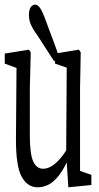

<svg xmlns="http://www.w3.org/2000/svg" viewBox="-27 -798 420 818"><path d="M133.3 0Q89.8 0 64.9 -45.9Q41 -89.8 41 -203.1Q41 -206.5 41 -210L43.5 -526.9L57.6 -503.4L-6.8 -526.9V-569.8L96.7 -586.4L104 -575.2L100.1 -419.9V-220.7Q100.1 -142.6 114.3 -110.8Q128.4 -79.1 156.7 -79.1Q174.3 -79.1 192.1 -89.6Q210 -100.1 227.8 -120.4Q245.6 -140.6 263.2 -170.9L273.4 -119.1H263.2Q244.1 -75.7 222.2 -48.3Q200.2 -21 178 -10.5Q155.8 0 133.3 0ZM264.2 0 254.9 -140.6V-143.6L257.3 -509.8L207.5 -526.9V-569.8L309.1 -586.4L316.9 -575.2L314 -419.9V-69.8L362.3 -53.2V-9.8ZM222.7 -560.1 204.1 -536.6Q189.9 -558.1 175.8 -579.8Q161.6 -601.6 147.9 -623.3Q134.3 -645 119.1 -666.5Q104 -690.4 100.1 -705.6Q96.2 -720.7 96.2 -732.4Q96.2 -756.3 104 -767.3Q111.8 -778.3 122.6 -778.3Q131.8 -778.3 140.9 -767.6Q149.9 -756.8 161.1 -729Q171.9 -699.7 182.4 -671.6Q192.9 -643.6 203.1 -616.5Q213.4 -589.4 222.7 -560.1Z"/></svg>

Font: Scarab Serif
Style: Condensed
Weight: 400
Designer: John Roberts
Foundry: Scarab
Version: 1.0